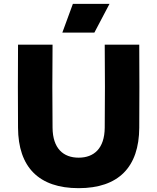

<svg xmlns="http://www.w3.org/2000/svg" viewBox="-20 -966 820 1001"><path d="M254 -733H74C73 -529 73 -494 74 -300C75 -95 182 15 390 15C598 15 705 -95 706 -300C707 -494 707 -529 706 -733H526C527 -529 528 -494 526 -300C525 -192 470 -144 390 -144C310 -144 255 -192 254 -300C252 -494 253 -529 254 -733ZM305 -796H472L551 -946H360Z"/></svg>

Font: Kreadon Extra Bold
Style: Regular
Weight: 800
Designer: kohakuno
Foundry: StudioGnu
Version: Version 1.000;Glyphs 3.1.2 (3151)